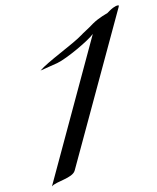

<svg xmlns="http://www.w3.org/2000/svg" viewBox="-20 -667 572 700"><path d="M411.2 -647.5C405.8 -647.5 398.3 -643.1 392.2 -638.7C385.7 -634.3 370.8 -618.7 370.8 -618.7C370.8 -618.7 340.6 -602.5 319.2 -581.1C302 -562.5 283.2 -546.9 276.1 -538.6C243.5 -504.4 155.1 -442.4 127.8 -409.7L188.8 -437C222.9 -453.1 304.2 -521.5 318.4 -543.5L169.4 12.7C184.7 -6.3 244.7 -17.1 252.3 -45.4L412.3 -640.6C412.9 -643.1 413.3 -644.7 413.3 -645.7C413.3 -647.1 412.6 -647.5 411.2 -647.5Z"/></svg>

Font: Pierce
Style: Oblique
Weight: 400
Italic angle: -15°
Version: Version 0.2.0